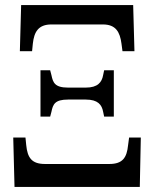

<svg xmlns="http://www.w3.org/2000/svg" viewBox="-20 -734 605 754"><path d="M58 -533H106L109 -563C114 -608 130 -638 182 -638H384C435 -638 451 -608 457 -563L461 -533H508L503 -714H63ZM139 -276H177L182 -295C188 -324 195 -343 247 -343H317C364 -343 380 -323 385 -295L389 -276H427V-458H389L385 -439C380 -411 364 -390 317 -390H247C195 -390 188 -410 182 -439L177 -458H139ZM37 0H529L533 -194H487L483 -164C478 -115 462 -90 409 -90H157C104 -90 88 -115 83 -164L80 -194H32Z"/></svg>

Font: Noto Serif Condensed Medium
Style: Regular
Weight: 500
Width: 3
Designer: Monotype Design Team
Foundry: Monotype Imaging Inc.
Version: Version 2.015